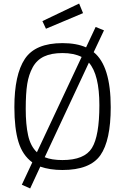

<svg xmlns="http://www.w3.org/2000/svg" viewBox="-20 -948 704 1082"><path d="M332 10Q261 10 207 -9L150 114L103 93L162 -33Q107 -73 84 -148.5Q61 -224 61 -344Q61 -527 120 -616Q179 -705 332 -705Q411 -705 465 -681L519 -796L566 -777L508 -654Q604 -577 604 -344Q604 -156 545.5 -73Q487 10 332 10ZM188 -90 440 -627Q396 -649 332.5 -649Q269 -649 228 -629.5Q187 -610 164.5 -569Q142 -528 133.5 -475Q125 -422 125 -334Q125 -246 138.5 -185Q152 -124 188 -90ZM332 -46Q456 -46 498 -114Q540 -182 540 -355Q540 -528 481 -595L232 -62Q271 -46 332 -46ZM219 -829 426 -928 448 -874 239 -786Z"/></svg>

Font: Titillium Web Light
Style: Regular
Weight: 300
Version: Version 1.002;PS 57.000;hotconv 1.0.70;makeotf.lib2.5.55311